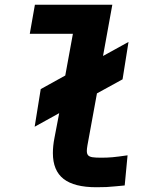

<svg xmlns="http://www.w3.org/2000/svg" viewBox="-20 -745 640 806"><path d="M202 -102.5Q202 -132.5 208.5 -165.5L228.5 -270L125.5 -213L151 -371L254 -428L286 -603H105L126.5 -725H451.5L412.5 -510L519.5 -569L494.5 -412L387 -353L347 -134.5Q344.5 -119.5 344.5 -111.5Q344.5 -99 350 -93Q355.5 -87 368 -85Q380.5 -83 405 -83Q430.5 -83 452.5 -85Q474.5 -87 515.5 -93L503.5 33.5L467 37Q440 39.5 426.8 40.2Q413.5 41 384.5 41Q291.5 41 246.8 6Q202 -29 202 -102.5Z"/></svg>

Font: JuliaMono Black
Style: Italic
Weight: 900
Italic angle: -9°
Monospace: yes
Designer: cormullion
Foundry: corm
Version: Version 0.057; ttfautohint (v1.8.4)